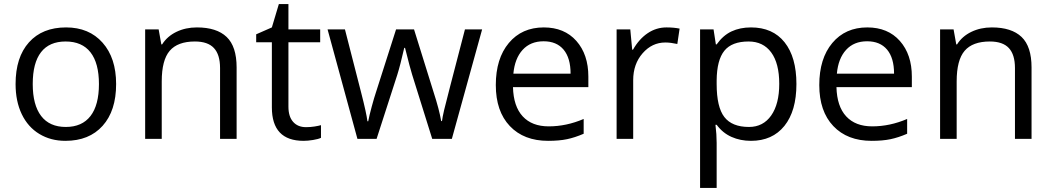

<svg xmlns="http://www.w3.org/2000/svg" viewBox="-20 -679 5145 939"><path d="M547.9 -268.1Q547.9 -137.2 481.9 -63.7Q416 9.8 299.8 9.8Q228 9.8 172.4 -23.9Q116.7 -57.6 86.4 -120.6Q56.2 -183.6 56.2 -268.1Q56.2 -398.9 121.6 -471.9Q187 -544.9 303.2 -544.9Q415.5 -544.9 481.7 -470.2Q547.9 -395.5 547.9 -268.1ZM140.1 -268.1Q140.1 -165.5 181.2 -111.8Q222.2 -58.1 301.8 -58.1Q381.3 -58.1 422.6 -111.6Q463.9 -165 463.9 -268.1Q463.9 -370.1 422.6 -423.1Q381.3 -476.1 300.8 -476.1Q221.2 -476.1 180.7 -423.8Q140.1 -371.6 140.1 -268.1Z M1056.2 0V-346.2Q1056.2 -411.6 1026.4 -443.8Q996.6 -476.1 933.1 -476.1Q849.1 -476.1 810.1 -430.7Q771 -385.3 771 -280.8V0H689.9V-535.2H755.9L769 -461.9H772.9Q797.9 -501.5 842.8 -523.2Q887.7 -544.9 942.9 -544.9Q1039.6 -544.9 1088.4 -498.3Q1137.2 -451.7 1137.2 -349.1V0Z M1476.6 -57.1Q1498 -57.1 1518.1 -60.3Q1538.1 -63.5 1549.8 -66.9V-4.9Q1536.6 1.5 1511 5.6Q1485.4 9.8 1464.8 9.8Q1309.6 9.8 1309.6 -153.8V-472.2H1232.9V-511.2L1309.6 -544.9L1343.8 -659.2H1390.6V-535.2H1545.9V-472.2H1390.6V-157.2Q1390.6 -108.9 1413.6 -83Q1436.5 -57.1 1476.6 -57.1Z M2093.8 0 1995.6 -314Q1986.3 -342.8 1960.9 -444.8H1957Q1937.5 -359.4 1922.9 -313L1821.8 0H1728L1582 -535.2H1667Q1718.8 -333.5 1745.8 -228Q1772.9 -122.6 1776.9 -85.9H1780.8Q1786.1 -113.8 1798.1 -158Q1810.1 -202.1 1818.8 -228L1917 -535.2H2004.9L2100.6 -228Q2127.9 -144 2137.7 -86.9H2141.6Q2143.6 -104.5 2152.1 -141.1Q2160.6 -177.7 2253.9 -535.2H2337.9L2189.9 0Z M2660.6 9.8Q2542 9.8 2473.4 -62.5Q2404.8 -134.8 2404.8 -263.2Q2404.8 -392.6 2468.5 -468.8Q2532.2 -544.9 2639.6 -544.9Q2740.2 -544.9 2798.8 -478.8Q2857.4 -412.6 2857.4 -304.2V-252.9H2488.8Q2491.2 -158.7 2536.4 -109.9Q2581.5 -61 2663.6 -61Q2750 -61 2834.5 -97.2V-24.9Q2791.5 -6.3 2753.2 1.7Q2714.8 9.8 2660.6 9.8ZM2638.7 -477.1Q2574.2 -477.1 2535.9 -435.1Q2497.6 -393.1 2490.7 -318.8H2770.5Q2770.5 -395.5 2736.3 -436.3Q2702.1 -477.1 2638.7 -477.1Z M3239.7 -544.9Q3275.4 -544.9 3303.7 -539.1L3292.5 -463.9Q3259.3 -471.2 3233.9 -471.2Q3168.9 -471.2 3122.8 -418.5Q3076.7 -365.7 3076.7 -287.1V0H2995.6V-535.2H3062.5L3071.8 -436H3075.7Q3105.5 -488.3 3147.5 -516.6Q3189.5 -544.9 3239.7 -544.9Z M3652.8 9.8Q3600.6 9.8 3557.4 -9.5Q3514.2 -28.8 3484.9 -68.8H3479Q3484.9 -22 3484.9 20V240.2H3403.8V-535.2H3469.7L3481 -461.9H3484.9Q3516.1 -505.9 3557.6 -525.4Q3599.1 -544.9 3652.8 -544.9Q3759.3 -544.9 3817.1 -472.2Q3875 -399.4 3875 -268.1Q3875 -136.2 3816.2 -63.2Q3757.3 9.8 3652.8 9.8ZM3641.1 -476.1Q3559.1 -476.1 3522.5 -430.7Q3485.8 -385.3 3484.9 -286.1V-268.1Q3484.9 -155.3 3522.5 -106.7Q3560.1 -58.1 3643.1 -58.1Q3712.4 -58.1 3751.7 -114.3Q3791 -170.4 3791 -269Q3791 -369.1 3751.7 -422.6Q3712.4 -476.1 3641.1 -476.1Z M4242.7 9.8Q4124 9.8 4055.4 -62.5Q3986.8 -134.8 3986.8 -263.2Q3986.8 -392.6 4050.5 -468.8Q4114.3 -544.9 4221.7 -544.9Q4322.3 -544.9 4380.9 -478.8Q4439.5 -412.6 4439.5 -304.2V-252.9H4070.8Q4073.2 -158.7 4118.4 -109.9Q4163.6 -61 4245.6 -61Q4332 -61 4416.5 -97.2V-24.9Q4373.5 -6.3 4335.2 1.7Q4296.9 9.8 4242.7 9.8ZM4220.7 -477.1Q4156.2 -477.1 4117.9 -435.1Q4079.6 -393.1 4072.8 -318.8H4352.5Q4352.5 -395.5 4318.4 -436.3Q4284.2 -477.1 4220.7 -477.1Z M4943.8 0V-346.2Q4943.8 -411.6 4914.1 -443.8Q4884.3 -476.1 4820.8 -476.1Q4736.8 -476.1 4697.8 -430.7Q4658.7 -385.3 4658.7 -280.8V0H4577.6V-535.2H4643.6L4656.7 -461.9H4660.6Q4685.5 -501.5 4730.5 -523.2Q4775.4 -544.9 4830.6 -544.9Q4927.2 -544.9 4976.1 -498.3Q5024.9 -451.7 5024.9 -349.1V0Z"/></svg>

Font: f02954597
Style: Regular
Weight: 400
Foundry: Ascender Corporation
Version: Version 1.10